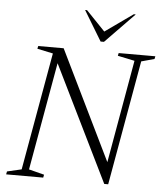

<svg xmlns="http://www.w3.org/2000/svg" viewBox="-58 -913 834 970"><g transform="rotate(5 359.0 -428.5)"><path d="M9 0 12 -15 85 -32 191 -629 111 -646 114 -660H243L513 -106L605 -628L519 -646L522 -660H708L705 -646L639 -628L527 5H507L219 -582L122 -35L200 -15L197 0ZM426 -710 334 -862H344L440 -762L581 -862H591L443 -710Z"/></g></svg>

Font: Spectral ExtraLight
Style: Italic
Weight: 275
Italic angle: -10°
Designer: Jean-Baptiste Levee
Foundry: Production Type
Version: Version 2.001